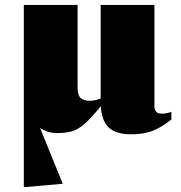

<svg xmlns="http://www.w3.org/2000/svg" viewBox="-20 -532 738 782"><path d="M77 -512H296V-175Q296 -144.5 308.2 -133Q320.5 -121.5 345 -121.5Q366 -121.5 390 -130.5V-512H609V-100Q609 -69 638.5 -69Q658 -69 678 -76.5V-45.5Q638.5 -13.5 601.8 0.8Q565 15 514.5 15Q453.5 15 424 -11.5Q394.5 -38 390.5 -99.5Q351 -50.5 324.2 -27.2Q297.5 -4 272.2 3Q247 10 212.5 10Q172.5 10 143 -11.5L235.5 216.5L82 230H77Z"/></svg>

Font: Newsreader 72pt ExtraBold
Style: Regular
Weight: 800
Designer: Hugues Gentile
Foundry: Production Type
Version: Version 1.003; ttfautohint (v1.8.3)